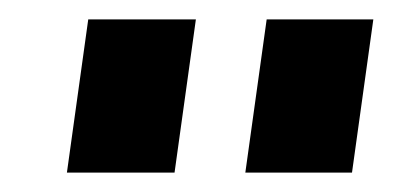

<svg xmlns="http://www.w3.org/2000/svg" viewBox="-20 -784 405 198"><path d="M182 -764 160 -606H49L71 -764ZM365 -764 343 -606H233L255 -764Z"/></svg>

Font: Pathway Extreme SemiCondensed ExtraBold
Style: Italic
Weight: 800
Width: 4
Italic angle: -8°
Version: Version 1.001;gftools[0.9.26]